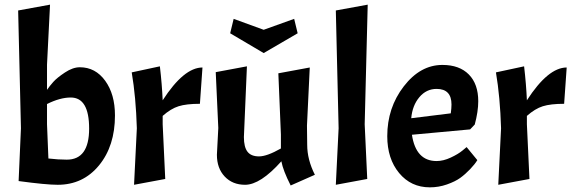

<svg xmlns="http://www.w3.org/2000/svg" viewBox="-20 -794 2460 825"><path d="M323 -505Q390 -505 432 -447Q474 -389 474 -298Q474 -167 405.5 -83.5Q337 0 228 0Q178 0 60 -16L70 -243L58 -749L195 -774L182 -516V-408Q193 -424 209 -442Q225 -460 259 -482.5Q293 -505 323 -505ZM284 -375Q238 -375 182 -347V-260L188 -113Q230 -108 267 -108Q363 -108 363 -241.5Q363 -375 284 -375Z M546 -483 667 -509Q676 -432 679 -363Q770 -504 850 -504L839 -348Q781 -348 747.5 -337.5Q714 -327 679 -296V-260L690 -25L556 0L568 -243Q564 -377 546 -483Z M1033 0Q979 0 945.5 -35.5Q912 -71 912 -129L918 -244L907 -484L1041 -509L1028 -205Q1028 -162 1043.5 -142Q1059 -122 1093 -122Q1127 -122 1187 -156V-216L1176 -479L1311 -504L1299 -254L1300 -172Q1300 -108 1333 -43L1229 3Q1196 -62 1189 -101Q1099 0 1033 0ZM1113 -566 969 -651 984 -713 1113 -666 1244 -713 1259 -651Z M1560 -774 1547 -260 1558 -25 1423 0 1435 -243 1423 -749Z M1856 -102Q1885 -102 1917 -117Q1949 -132 1967 -147L1985 -162L2031 -106Q2021 -89 2000 -67Q1979 -45 1957.5 -29.5Q1936 -14 1900.5 -1.5Q1865 11 1827 11Q1746 11 1695 -50.5Q1644 -112 1644 -209Q1644 -331 1715 -423Q1786 -515 1881 -515Q1954 -515 1994.5 -474Q2035 -433 2035 -359Q2035 -315 2020 -259L2000 -238L1750 -215Q1767 -102 1856 -102ZM1856 -412Q1812 -412 1782 -376.5Q1752 -341 1747 -286L1917 -307Q1920 -330 1920 -345Q1920 -412 1856 -412Z M2111 -483 2232 -509Q2241 -432 2244 -363Q2335 -504 2415 -504L2404 -348Q2346 -348 2312.5 -337.5Q2279 -327 2244 -296V-260L2255 -25L2121 0L2133 -243Q2129 -377 2111 -483Z"/></svg>

Font: Acme
Style: Regular
Weight: 400
Designer: Juan Pablo del Peral
Foundry: Juan Pablo del Peral
Version: Version 1.002